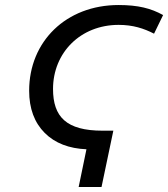

<svg xmlns="http://www.w3.org/2000/svg" viewBox="-20 -744 669 764"><path d="M384 0 431 -224H388C244 -224 191 -279 191 -390C191 -534 300 -645 452 -645C509 -645 552 -631 593 -610L629 -684C581 -711 529 -724 452 -724C243 -724 96 -579 96 -383C96 -312 117 -256 158 -215C199 -174 255 -153 324 -150L293 0Z"/></svg>

Font: BC Sans
Style: Italic
Weight: 400
Italic angle: -12°
Designer: Monotype Design Team
Designer: Province of B.C.
Foundry: Monotype Imaging Inc.
Version: Version 2.000;GOOG;noto-source:20170915:90ef993387c0